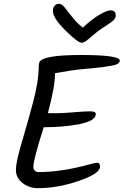

<svg xmlns="http://www.w3.org/2000/svg" viewBox="-20 -997 645 1002"><path d="M208 -333Q154 -162 154 -126Q154 -114 161.5 -106.5Q169 -99 181 -99Q296 -99 435 -136Q480 -148 487 -148Q502 -148 502 -127Q502 -91 391.5 -53Q281 -15 178 -15Q132 -15 97.5 -42Q63 -69 63 -110Q63 -151 92.5 -250Q122 -349 152 -461Q182 -573 182 -650Q182 -661 186 -673Q203 -710 404 -710Q605 -710 605 -681Q605 -661 562 -654Q526 -647 466.5 -641.5Q407 -636 383 -633.5Q359 -631 267 -615V-612Q267 -544 230 -407Q236 -406 270.5 -406Q305 -406 363 -411Q421 -416 450.5 -416Q480 -416 480 -402Q480 -367 398 -350Q316 -333 208 -333ZM406 -774Q386 -774 321 -838.5Q256 -903 256 -940Q256 -956 264.5 -966.5Q273 -977 287.5 -977Q302 -977 316 -960Q330 -943 355 -910.5Q380 -878 412 -853Q462 -899 500.5 -921Q539 -943 555 -943Q584 -943 584 -917Q584 -903 573 -892Q562 -881 533 -862.5Q504 -844 492 -835Q480 -826 460 -808.5Q440 -791 428 -782.5Q416 -774 406 -774Z"/></svg>

Font: Kalam
Style: Regular
Weight: 400
Designer: Lipi Raval (Devanagari and Latin), Jonny Pinhorn (Latin)
Foundry: Indian Type Foundry
Version: Version 2.001;PS 1.0;hotconv 1.0.79;makeotf.lib2.5.61930; tt